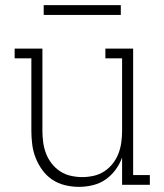

<svg xmlns="http://www.w3.org/2000/svg" viewBox="-20 -719 640 747"><path d="M287 8Q260 8 233 1.5Q206 -5 183.5 -20Q161 -35 145 -57Q129 -79 119 -104Q109 -129 105.5 -156Q102 -183 102 -210V-492H37V-530H145V-210Q145 -188 148 -165.5Q151 -143 159 -122Q167 -101 181 -83Q195 -65 214 -52.5Q233 -40 255.5 -35Q278 -30 300 -30Q322 -30 344.5 -35Q367 -40 386 -52.5Q405 -65 419 -83Q433 -101 441 -122Q449 -143 452 -165.5Q455 -188 455 -210V-492H390V-530H498V-38H563V0H455V-106Q446 -81 429.5 -58.5Q413 -36 390.5 -20.5Q368 -5 341 1.5Q314 8 287 8ZM450 -661H150V-699H450Z"/></svg>

Font: Iosevka Slab XLtEx
Style: Regular
Weight: 200
Width: 7
Monospace: yes
Designer: Belleve Invis
Foundry: Belleve Invis
Version: Version 11.1.0; ttfautohint (v1.8.3)